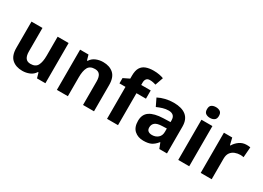

<svg xmlns="http://www.w3.org/2000/svg" viewBox="-16 -1506 3096 2258"><g transform="rotate(30 1532.0 -377.5)"><path d="M579 -546V0H465L445 -70H437Q411 -28 365.5 -9Q320 10 269 10Q181 10 128 -37.5Q75 -85 75 -190V-546H224V-227Q224 -169 245 -139Q266 -109 312 -109Q380 -109 405 -155.5Q430 -202 430 -289V-546Z M1045 -556Q1133 -556 1186 -508.5Q1239 -461 1239 -356V0H1090V-319Q1090 -378 1069 -407.5Q1048 -437 1002 -437Q934 -437 909 -390.5Q884 -344 884 -257V0H735V-546H849L869 -476H877Q903 -518 948.5 -537Q994 -556 1045 -556Z M1694 -434H1565V0H1416V-434H1334V-506L1416 -546V-586Q1416 -656 1439.5 -694.5Q1463 -733 1506.5 -749Q1550 -765 1609 -765Q1653 -765 1688.5 -758Q1724 -751 1746 -742L1708 -633Q1691 -638 1671 -642.5Q1651 -647 1625 -647Q1594 -647 1579.5 -628Q1565 -609 1565 -580V-546H1694Z M2003 -557Q2113 -557 2171.5 -509.5Q2230 -462 2230 -364V0H2126L2097 -74H2093Q2058 -30 2019 -10Q1980 10 1912 10Q1839 10 1791 -32.5Q1743 -75 1743 -163Q1743 -250 1804 -291.5Q1865 -333 1987 -337L2082 -340V-364Q2082 -407 2059.5 -427Q2037 -447 1997 -447Q1957 -447 1919 -435.5Q1881 -424 1843 -407L1794 -508Q1838 -531 1891.5 -544Q1945 -557 2003 -557ZM2082 -253 2024 -251Q1952 -249 1924 -225Q1896 -201 1896 -162Q1896 -128 1916 -113.5Q1936 -99 1968 -99Q2016 -99 2049 -127.5Q2082 -156 2082 -208Z M2458 -760Q2491 -760 2515 -744.5Q2539 -729 2539 -687Q2539 -646 2515 -630Q2491 -614 2458 -614Q2424 -614 2400.5 -630Q2377 -646 2377 -687Q2377 -729 2400.5 -744.5Q2424 -760 2458 -760ZM2532 -546V0H2383V-546Z M2993 -556Q3004 -556 3019 -555Q3034 -554 3043 -552L3032 -412Q3025 -414 3011.5 -415.5Q2998 -417 2988 -417Q2950 -417 2915 -403.5Q2880 -390 2858.5 -360Q2837 -330 2837 -278V0H2688V-546H2801L2823 -454H2830Q2854 -496 2896 -526Q2938 -556 2993 -556Z"/></g></svg>

Font: Noto Sans IKEA
Style: Bold
Weight: 600
Designer: Monotype Design Team
Foundry: Monotype Imaging Inc.
Version: Version 2.001